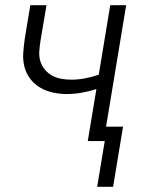

<svg xmlns="http://www.w3.org/2000/svg" viewBox="-20 -540 540 735"><path d="M352 175 381 0H316L349 -199Q321 -190 292 -185Q263 -180 235 -180Q208 -180 181.5 -186Q155 -192 133 -205Q111 -218 95.5 -238.5Q80 -259 73.5 -284.5Q67 -310 69 -337.5Q71 -365 75 -393L96 -520H158L135 -384Q132 -364 130.5 -344.5Q129 -325 134 -307Q139 -289 151 -274.5Q163 -260 179 -251Q195 -242 214 -238.5Q233 -235 253 -235Q279 -235 305.5 -240Q332 -245 358 -254L402 -520H463L386 -55H451L413 175Z"/></svg>

Font: Iosevka SS04 Light
Style: Italic
Weight: 300
Italic angle: -9°
Monospace: yes
Designer: Belleve Invis
Foundry: Belleve Invis
Version: Version 19.0.0; ttfautohint (v1.8.4)